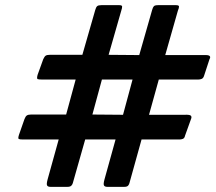

<svg xmlns="http://www.w3.org/2000/svg" viewBox="-20 -726 840 746"><path d="M208 -184H70Q57 -184 53 -186Q49 -188 54 -203L75 -263Q79 -274 84.5 -277.5Q90 -281 101 -281H237L274 -417H143Q131 -417 126.5 -418.5Q122 -420 126 -435L148 -496Q153 -507 158 -510Q163 -513 174 -513H300L350 -687Q353 -698 357.5 -702Q362 -706 374 -706H443Q454 -706 454.5 -701Q455 -696 451 -684L402 -513L521 -512L571 -687Q574 -698 578 -702Q582 -706 595 -706H663Q675 -706 675.5 -701Q676 -696 671 -684L622 -512H770Q790 -513 794.5 -508.5Q799 -504 794 -496L773 -432Q770 -422 763.5 -419.5Q757 -417 751 -417H597L559 -280H697Q717 -281 721.5 -276.5Q726 -272 722 -263L699 -199Q697 -189 690.5 -186.5Q684 -184 677 -184H530L483 -15Q482 -10 478 -5Q474 0 463 0H397Q387 0 384 -5.5Q381 -11 386 -29L429 -184H311L263 -15Q262 -10 257.5 -5Q253 0 242 0H176Q166 0 163 -5.5Q160 -11 165 -29ZM339 -281 458 -280 495 -417H376Z"/></svg>

Font: Glory ExtraBold
Style: Italic
Weight: 800
Italic angle: -12°
Version: Version 1.011